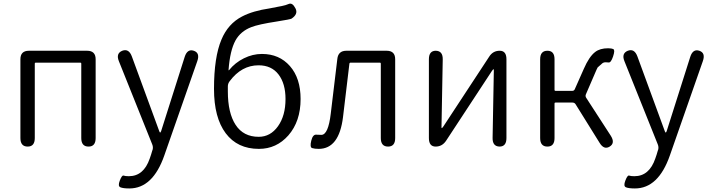

<svg xmlns="http://www.w3.org/2000/svg" viewBox="-20 -826 4014 1082"><path d="M136 0Q95 0 95 -48V-492Q95 -540 143 -540H471Q519 -540 519 -492V-48Q519 0 479 0Q438 0 438 -48V-468Q438 -473 433 -473H181Q176 -473 176 -468V-48Q176 0 136 0Z M709 236Q674 236 658.5 229.5Q643 223 655 192Q667 160 676.5 163.5Q686 167 706 167Q790 167 824 67Q832 45 838 23L840 18Q844 3 838 -12L650 -481Q632 -525 669 -540Q706 -554 723 -508L877 -88Q880 -79 882.5 -79Q885 -79 888 -87L1021 -506Q1036 -552 1072 -540Q1108 -528 1092 -482L906 50Q841 236 709 236Z M1439 13Q1318 13 1252 -75Q1186 -163 1186 -325Q1186 -504 1228 -603Q1265 -692 1344 -733Q1405 -765 1501 -779Q1524 -783 1547 -788L1568 -792Q1589 -796 1608 -804Q1628 -812 1645 -779Q1662 -747 1623 -721Q1617 -717 1541 -705Q1436 -689 1396 -673Q1336 -650 1307 -598Q1276 -541 1268 -432Q1268 -427 1271 -431Q1305 -473 1354.5 -497.5Q1404 -522 1456 -522Q1554 -522 1614 -453.5Q1674 -385 1674 -268Q1674 -142 1605 -63Q1538 13 1439 13ZM1438 -55Q1504 -55 1546.5 -114.5Q1589 -174 1589 -268Q1589 -355 1549.5 -406.5Q1510 -458 1437 -458Q1341 -458 1274 -368Q1264 -355 1264 -339V-311Q1264 -189 1308 -122Q1352 -55 1438 -55Z M1776 13Q1753 13 1739 8.5Q1725 4 1734 -33Q1743 -70 1764 -67Q1769 -66 1791 -66Q1830 -66 1844 -186L1881 -494Q1886 -540 1932 -540H2159Q2207 -540 2207 -492V-48Q2207 0 2167 0Q2126 0 2126 -48V-468Q2126 -473 2121 -473H1956Q1950 -473 1949 -467L1913 -166Q1891 13 1776 13Z M2435 0Q2397 0 2397 -48V-492Q2397 -540 2436 -540Q2476 -539 2475 -491L2468 -109Q2468 -104 2470 -104Q2472 -104 2479 -114L2737 -507Q2758 -540 2796 -540Q2834 -540 2834 -492V-48Q2834 0 2795 0Q2755 -1 2756 -49L2763 -431Q2763 -436 2761 -436Q2759 -436 2752 -426L2494 -33Q2472 0 2435 0Z M3065 0Q3024 0 3024 -48V-492Q3024 -540 3065 -540Q3105 -540 3105 -492V-319Q3105 -314 3110 -314H3205Q3215 -314 3219 -323L3270 -438Q3300 -507 3334 -533Q3361 -554 3407 -554Q3426 -554 3436.5 -549Q3447 -544 3435 -508Q3423 -472 3410 -474Q3405 -475 3393 -475Q3381 -475 3373.5 -468.5Q3366 -462 3348 -446Q3346 -444 3326 -397L3282 -295Q3277 -284 3284 -274L3422 -61Q3448 -20 3416 0Q3384 20 3359 -21L3224 -238Q3218 -248 3206 -248H3110Q3105 -248 3105 -243V-48Q3105 0 3065 0Z M3558 236Q3523 236 3507.5 229.5Q3492 223 3504 192Q3516 160 3525.5 163.5Q3535 167 3555 167Q3639 167 3673 67Q3681 45 3687 23L3689 18Q3693 3 3687 -12L3499 -481Q3481 -525 3518 -540Q3555 -554 3572 -508L3726 -88Q3729 -79 3731.5 -79Q3734 -79 3737 -87L3870 -506Q3885 -552 3921 -540Q3957 -528 3941 -482L3755 50Q3690 236 3558 236Z"/></svg>

Font: Resource Han Rounded JP Normal
Style: Regular
Weight: 350
Designer: Cyano Hao (round all glyphs); Ryoko NISHIZUKA 西塚涼子 (kana, bopomofo & ideographs); Paul D. Hunt (Latin, Greek & Cyrillic)
Foundry: Cyano Hao
Version: 0.990